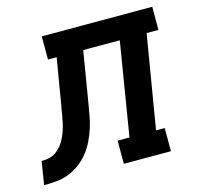

<svg xmlns="http://www.w3.org/2000/svg" viewBox="-140 -617 723 705"><g transform="rotate(-15 222.0 -265.0)"><path d="M-56 0 -42 -88Q-28 -88 -13.5 -91Q1 -94 13 -102.5Q25 -111 34.5 -123Q44 -135 50.5 -148.5Q57 -162 61.5 -175.5Q66 -189 69 -203Q72 -217 74.5 -231Q77 -245 79 -259Q79 -260 79.5 -261Q80 -262 80 -263L110 -442H77V-530H497V-442H452L393 -88H426V0H247V-88H292L350 -442H211L179 -249Q175 -226 171 -203Q167 -180 159.5 -157Q152 -134 141.5 -112Q131 -90 115.5 -70.5Q100 -51 79.5 -36Q59 -21 36.5 -12.5Q14 -4 -9.5 -2Q-33 0 -56 0Z"/></g></svg>

Font: Iosevka Curly Slab SmBdObl
Style: Regular
Weight: 600
Italic angle: -9°
Monospace: yes
Designer: Belleve Invis
Foundry: Belleve Invis
Version: Version 11.0.0; ttfautohint (v1.8.3)